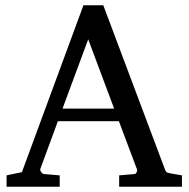

<svg xmlns="http://www.w3.org/2000/svg" viewBox="-20 -707 714 727"><path d="M314 -558.1 216.8 -295.9H412.1ZM431.2 0V-43L488.8 -47.9Q493.7 -47.9 497.1 -54.4Q500.5 -61 499 -64.9L430.2 -248H199.2L132.8 -67.9Q131.8 -64.9 132.8 -61.5Q133.8 -58.1 136.2 -54.9Q138.7 -51.8 141.6 -49.8Q144.5 -47.9 147 -47.9L206.1 -43V0H4.9V-43L63 -55.2L295.9 -687H371.1L603 -69.8Q606.4 -59.6 609.6 -56.2Q612.8 -52.7 624 -50.8L668.9 -43V0Z"/></svg>

Font: BabelStone Ogham Bound
Style: Regular
Weight: 400
Designer: Andrew West
Foundry: BabelStone
Version: Version 2.02 March 14, 2022